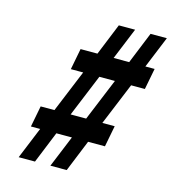

<svg xmlns="http://www.w3.org/2000/svg" viewBox="-100 -739 739 822"><g transform="rotate(15 269.5 -328.0)"><path d="M293.9 -234.4 371.1 -421.9H302.2L225.1 -234.4ZM503.9 -421.9H442.9L365.7 -234.4H420.4L402.3 -140.6H327.6L270.5 0H198.2L255.9 -140.6H187L129.9 0H57.6L115.2 -140.6H74.2L92.3 -234.4H153.3L230.5 -421.9H175.8L193.8 -515.6H268.6L325.7 -656.2H397.9L340.3 -515.6H409.2L466.3 -656.2H538.6L481 -515.6H522Z"/></g></svg>

Font: Lambda
Style: Italic
Weight: 400
Italic angle: -11°
Designer: GGBotNet
Version: 0.22